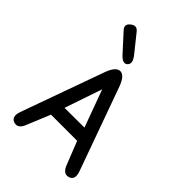

<svg xmlns="http://www.w3.org/2000/svg" viewBox="-297 -1169 1324 1324"><g transform="rotate(45 365.5 -507.0)"><path d="M185.5 -1024.4Q221.7 -1053.7 249.5 -1019L351.1 -892.1Q390.6 -842.3 364.7 -816.4Q337.4 -789.1 294.4 -835.9L178.7 -962.9Q148.9 -995.6 185.5 -1024.4ZM433.6 -665.5 651.4 -59.6Q675.3 7.3 627 21.5Q580.6 35.2 556.6 -32.2L491.7 -196.3H236.8L168.9 -32.2Q145.5 34.7 98.6 21.5Q50.8 7.3 74.2 -59.6L291.5 -665.5Q320.8 -746.6 362.8 -746.6Q404.3 -746.6 433.6 -665.5ZM362.8 -569.8 269.5 -295.4 462.9 -296.4Z"/></g></svg>

Font: Comic Relief LRS
Style: Regular
Weight: 400
Designer: Jeff Davis
Foundry: Loudifier
Version: Version 1.0